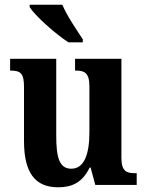

<svg xmlns="http://www.w3.org/2000/svg" viewBox="-20 -786 624 816"><path d="M271 -606H332V-619C307 -657 263 -721 245 -766H106V-756C127 -721 215 -642 271 -606ZM227 10C286 10 330 -10 361 -74H365L385 0H561V-50H554C520 -50 496 -56 496 -115V-536H299V-486H302C336 -486 360 -479 360 -420V-224C360 -131 338 -69 283 -69C232 -69 219 -117 219 -210V-536H23V-486H25C68 -486 82 -474 82 -416V-187C82 -52 129 10 227 10Z"/></svg>

Font: Noto Serif Tamil Condensed
Style: Bold
Weight: 700
Width: 3
Designer: Indian Type Foundry, Tom Grace, and the Monotype Design Team
Foundry: Monotype Imaging Inc.
Version: Version 2.004